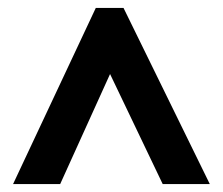

<svg xmlns="http://www.w3.org/2000/svg" viewBox="-20 -735 563 485"><path d="M13 -270H132L258 -548L391 -270H510L292 -715H222Z"/></svg>

Font: Noto Sans Armenian Condensed
Style: Regular
Weight: 400
Width: 3
Designer: Monotype Design Team
Foundry: Monotype Imaging Inc.
Version: Version 2.008